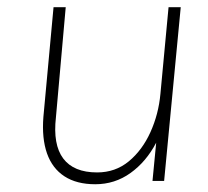

<svg xmlns="http://www.w3.org/2000/svg" viewBox="-20 -490 564 520"><path d="M238 9Q187.5 9 154.5 -12.5Q121.5 -34 107.2 -74.8Q93 -115.5 97.5 -173L125 -470.5H158L131.5 -172.5Q123 -98.5 151.2 -60.8Q179.5 -23 243 -23Q292.5 -23 329 -53.2Q365.5 -83.5 387.5 -132.2Q409.5 -181 414.5 -236L436.5 -470.5H469.5L424.5 0H393L403 -103.5Q376 -52 333.5 -21.5Q291 9 238 9Z"/></svg>

Font: Karla ExtraLight
Style: Italic
Weight: 250
Italic angle: -8°
Designer: Jonathan Pinhorn
Version: Version 2.004;gftools[0.9.33]